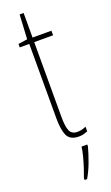

<svg xmlns="http://www.w3.org/2000/svg" viewBox="-169 -691 548 947"><g transform="rotate(-20 104.5 -217.5)"><path d="M147 -14Q160 -14 172.5 -17.5Q185 -21 192 -25V0Q182 4 171 7Q160 10 146 10Q100 10 85.5 -21Q71 -52 71 -112V-503H21V-521L69 -528L76 -656H97V-527H196V-503H97V-108Q97 -60 107 -37Q117 -14 147 -14ZM170 71Q161 105 146 146Q131 187 111 221H98V211Q105 193 114 165.5Q123 138 130.5 109.5Q138 81 140 61H170Z"/></g></svg>

Font: Noto Sans Thai Looped ExtraCondensed Thin
Style: Regular
Weight: 100
Width: 2
Designer: Sasikarn Vongin, Ben Mitchell
Foundry: The Fontpad Ltd
Version: Version 1.001; ttfautohint (v1.8.4.7-5d5b)